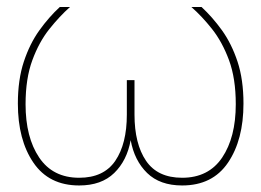

<svg xmlns="http://www.w3.org/2000/svg" viewBox="-20 -536 764 561"><path d="M211.4 5.9Q123 5.9 77.6 -60.8Q32.2 -127.4 32.2 -233.4Q32.2 -303.2 49.6 -355.7Q66.9 -408.2 95 -447.3Q123 -486.3 154.8 -515.6H184.6Q154.3 -488.8 124.3 -451.2Q94.2 -413.6 74.5 -360.1Q54.7 -306.6 54.7 -231.4Q54.7 -134.8 94.5 -75.7Q134.3 -16.6 211.4 -16.6Q283.2 -16.6 316.9 -66.2Q350.6 -115.7 350.6 -201.2V-301.8H373V-201.2Q373 -115.7 406.7 -66.2Q440.4 -16.6 512.2 -16.6Q589.4 -16.6 629.2 -75.7Q668.9 -134.8 668.9 -231.4Q668.9 -306.6 649.2 -360.1Q629.4 -413.6 599.6 -451.2Q569.8 -488.8 539.1 -515.6H568.8Q600.6 -486.3 628.7 -447.3Q656.7 -408.2 674.1 -355.7Q691.4 -303.2 691.4 -233.4Q691.4 -127.4 646.2 -60.8Q601.1 5.9 512.2 5.9Q447.3 5.9 409.9 -30.5Q372.6 -66.9 361.8 -126.5Q351.1 -66.9 313.7 -30.5Q276.4 5.9 211.4 5.9Z"/></svg>

Font: Inter Display Thin
Style: Regular
Weight: 100
Designer: Rasmus Andersson
Foundry: rsms
Version: Version 4.000;git-a52131595